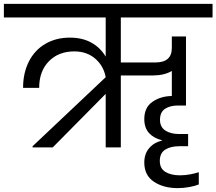

<svg xmlns="http://www.w3.org/2000/svg" viewBox="-47 -760 1116 990"><path d="M576 -670V-438H755Q839 -438 839 -513V-572H912V-216H871Q830 -216 804 -199Q778 -182 778 -142Q778 -105 805.5 -87Q833 -69 876 -69H923V-6H876Q833 -6 805 11.5Q777 29 777 70Q777 109 806 126.5Q835 144 881 144Q907 144 933.5 139Q960 134 978 128V191Q959 199 929 204.5Q899 210 869 210Q796 210 746.5 177Q697 144 697 78Q697 33 722.5 3.5Q748 -26 788 -35V-37Q746 -47 721.5 -74Q697 -101 697 -146Q697 -206 739 -235Q781 -264 839 -265V-394Q799 -371 743 -371H576V0H498V-276L225 0H121V-6L498 -362Q487 -421 443.5 -458Q400 -495 336 -495Q255 -495 205 -444Q155 -393 155 -307H72Q72 -384 102 -443Q132 -502 187 -534Q242 -566 313 -566Q377 -566 423.5 -540.5Q470 -515 498 -468V-670H-27V-740H1049V-670Z"/></svg>

Font: MSTAGE
Style: Regular
Weight: 400
Designer: Ninad Kale (Devanagari), Jonny Pinhorn (Latin)
Foundry: Indian Type Foundry
Version: 4.004